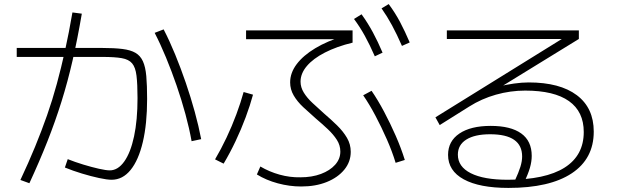

<svg xmlns="http://www.w3.org/2000/svg" viewBox="-20 -875 3040 941"><path d="M527 6Q505 6 465.5 -2.5Q426 -11 381.5 -24.5Q337 -38 298 -54L312 -95Q347 -81 388 -68.5Q429 -56 464.5 -48Q500 -40 518 -40Q558 -40 589 -83.5Q620 -127 637 -206.5Q654 -286 654 -394Q654 -463 649 -504Q644 -545 627.5 -564.5Q611 -584 576.5 -590Q542 -596 483 -596H62V-640H480Q540 -640 580 -635Q620 -630 644 -616Q668 -602 680.5 -574.5Q693 -547 697 -502Q701 -457 701 -390Q701 -268 680 -179Q659 -90 620 -42Q581 6 527 6ZM80 7Q120 -78 152 -156Q184 -234 210.5 -309.5Q237 -385 258.5 -464Q280 -543 299 -629Q318 -715 335 -814L381 -808Q360 -685 336 -580Q312 -475 281.5 -377.5Q251 -280 212.5 -182.5Q174 -85 124 23ZM919 -183Q908 -245 889 -315Q870 -385 845.5 -456Q821 -527 793.5 -593.5Q766 -660 738 -714L782 -731Q811 -675 838.5 -608Q866 -541 890.5 -469.5Q915 -398 934.5 -327Q954 -256 966 -193Z M1456 39Q1399 39 1341.5 23.5Q1284 8 1239 -20L1256 -59Q1300 -33 1350.5 -19Q1401 -5 1452 -6Q1509 -6 1553 -22.5Q1597 -39 1622.5 -67.5Q1648 -96 1648 -132Q1648 -163 1631 -189.5Q1614 -216 1587 -241.5Q1560 -267 1528 -294Q1496 -322 1466.5 -349.5Q1437 -377 1419.5 -407Q1402 -437 1402 -471Q1402 -518 1434 -560.5Q1466 -603 1525 -638.5Q1584 -674 1666 -699L1679 -683H1186V-726H1708V-666Q1630 -647 1572.5 -617.5Q1515 -588 1484 -551.5Q1453 -515 1453 -475Q1453 -447 1469 -421Q1485 -395 1512 -370Q1539 -345 1569 -318Q1603 -289 1632.5 -260Q1662 -231 1680.5 -199.5Q1699 -168 1699 -131Q1699 -82 1667.5 -43.5Q1636 -5 1581.5 17Q1527 39 1456 39ZM1034 -94Q1063 -143 1090 -200Q1117 -257 1138.5 -315Q1160 -373 1174 -424L1220 -411Q1206 -359 1184 -300Q1162 -241 1134.5 -183Q1107 -125 1076 -73ZM1919 -77Q1902 -133 1876 -192Q1850 -251 1820.5 -307Q1791 -363 1760 -408L1801 -430Q1832 -385 1862.5 -327.5Q1893 -270 1919.5 -209.5Q1946 -149 1964 -91ZM1817 -599Q1792 -656 1768 -699.5Q1744 -743 1715 -782L1752 -805Q1783 -762 1807.5 -716.5Q1832 -671 1855 -617ZM1950 -650Q1925 -707 1901.5 -750.5Q1878 -794 1850 -834L1885 -855Q1917 -812 1941 -766.5Q1965 -721 1988 -667Z M2472 46Q2330 46 2253 4Q2176 -38 2176 -116Q2176 -183 2231.5 -220.5Q2287 -258 2385 -258Q2483 -258 2534.5 -221Q2586 -184 2586 -111Q2586 -83 2577 -52Q2568 -21 2548 20L2503 11Q2522 -30 2530.5 -57.5Q2539 -85 2539 -108Q2539 -217 2382 -217Q2307 -217 2265.5 -191Q2224 -165 2224 -117Q2224 -58 2287.5 -26Q2351 6 2468 6Q2653 6 2747 -53.5Q2841 -113 2841 -228Q2841 -328 2768.5 -379.5Q2696 -431 2554 -431Q2481 -431 2410.5 -411Q2340 -391 2280 -353L2135 -262L2114 -300L2761 -701V-684H2170V-726H2817V-684L2373 -411L2347 -428Q2382 -441 2421 -450.5Q2460 -460 2499 -465.5Q2538 -471 2571 -471Q2724 -471 2807 -408.5Q2890 -346 2890 -230Q2890 -97 2782 -25.5Q2674 46 2472 46Z"/></svg>

Font: M PLUS 1 Code Light
Style: Regular
Weight: 300
Designer: Coji Morishita
Foundry: UNDERFOREST DESIGN
Version: Version 1.002